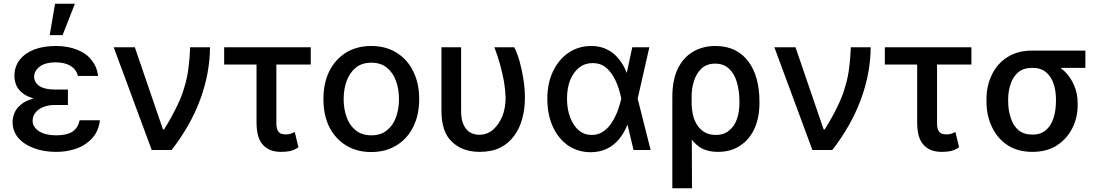

<svg xmlns="http://www.w3.org/2000/svg" viewBox="-20 -797 5846 1020"><path d="M254.9 -285.2Q276.4 -285.2 340.8 -285.2Q340.8 -273.4 340.8 -239.3Q323.2 -239.3 271.5 -239.3Q237.3 -239.3 210 -228.5Q183.6 -217.8 168.9 -199.2Q153.3 -180.7 153.3 -155.3Q153.3 -122.1 187.5 -99.6Q221.7 -78.1 278.3 -78.1Q335 -78.1 365.2 -97.7Q394.5 -118.2 403.3 -158.2Q439.5 -158.2 510.7 -158.2Q506.8 -119.1 488.3 -87.9Q469.7 -56.6 438.5 -35.2Q408.2 -12.7 367.2 -2Q327.1 9.8 278.3 9.8Q211.9 9.8 160.2 -9.8Q107.4 -29.3 77.1 -64.5Q46.9 -100.6 46.9 -148.4Q46.9 -171.9 56.6 -196.3Q66.4 -220.7 89.8 -240.2Q113.3 -260.7 153.3 -272.5Q193.4 -285.2 254.9 -285.2ZM340.8 -262.7Q319.3 -262.7 254.9 -262.7Q196.3 -262.7 157.2 -274.4Q118.2 -286.1 96.7 -304.7Q74.2 -324.2 65.4 -346.7Q56.6 -370.1 56.6 -393.6Q56.6 -443.4 85 -479.5Q112.3 -514.6 162.1 -534.2Q211.9 -552.7 277.3 -552.7Q339.8 -552.7 388.7 -533.2Q437.5 -514.6 465.8 -478.5Q495.1 -443.4 501 -393.6Q464.8 -393.6 393.6 -393.6Q386.7 -426.8 355.5 -446.3Q325.2 -465.8 274.4 -465.8Q222.7 -465.8 192.4 -444.3Q162.1 -421.9 161.1 -389.6Q162.1 -358.4 189.5 -339.8Q217.8 -321.3 271.5 -321.3Q293.9 -321.3 340.8 -321.3Q340.8 -306.6 340.8 -262.7ZM244.1 -610.4Q251 -651.4 272.5 -777.3Q298.8 -777.3 377.9 -777.3Q361.3 -735.4 312.5 -610.4Q294.9 -610.4 244.1 -610.4Z M786.1 0Q735.4 -136.7 584 -545.9Q612.3 -545.9 696.3 -545.9Q734.4 -436.5 845.7 -109.4Q847.7 -109.4 851.6 -109.4Q892.6 -174.8 918.9 -230.5Q946.3 -285.2 960 -335.9Q975.6 -386.7 981.4 -437.5Q988.3 -488.3 990.2 -545.9Q1025.4 -545.9 1095.7 -545.9Q1094.7 -406.2 1043 -266.6Q991.2 -127.9 891.6 0Q856.4 0 786.1 0Z M1630.9 -545.9Q1630.9 -522.5 1630.9 -454.1Q1516.6 -454.1 1170.9 -454.1Q1170.9 -476.6 1170.9 -545.9Q1286.1 -545.9 1630.9 -545.9ZM1342.8 -545.9Q1369.1 -545.9 1448.2 -545.9Q1448.2 -445.3 1448.2 -143.6Q1448.2 -115.2 1456.1 -102.5Q1463.9 -89.8 1475.6 -85.9Q1487.3 -83 1500 -83Q1513.7 -83 1525.4 -86.9Q1537.1 -91.8 1545.9 -95.7Q1552.7 -68.4 1565.4 -14.6Q1542 1 1519.5 5.9Q1498 9.8 1472.7 9.8Q1410.2 9.8 1377 -27.3Q1342.8 -63.5 1342.8 -146.5Q1342.8 -279.3 1342.8 -545.9Z M1952.1 10.7Q1876 10.7 1818.4 -24.4Q1761.7 -59.6 1729.5 -122.1Q1698.2 -185.5 1698.2 -270.5Q1698.2 -355.5 1729.5 -418.9Q1761.7 -482.4 1818.4 -517.6Q1876 -552.7 1952.1 -552.7Q2029.3 -552.7 2085.9 -517.6Q2143.6 -482.4 2174.8 -418.9Q2207 -355.5 2207 -270.5Q2207 -185.5 2174.8 -122.1Q2143.6 -59.6 2085.9 -24.4Q2029.3 10.7 1952.1 10.7ZM1953.1 -78.1Q2002.9 -78.1 2035.2 -104.5Q2068.4 -130.9 2084 -174.8Q2099.6 -217.8 2099.6 -270.5Q2099.6 -323.2 2084 -366.2Q2068.4 -410.2 2035.2 -437.5Q2002.9 -463.9 1953.1 -463.9Q1902.3 -463.9 1870.1 -437.5Q1836.9 -410.2 1821.3 -366.2Q1805.7 -323.2 1805.7 -270.5Q1805.7 -217.8 1821.3 -174.8Q1836.9 -130.9 1870.1 -104.5Q1902.3 -78.1 1953.1 -78.1Z M2325.2 -545.9Q2351.6 -545.9 2429.7 -545.9Q2429.7 -460.9 2429.7 -207Q2429.7 -160.2 2443.4 -132.8Q2457 -104.5 2478.5 -92.8Q2501 -81.1 2525.4 -81.1Q2567.4 -81.1 2598.6 -107.4Q2629.9 -134.8 2648.4 -178.7Q2666 -223.6 2666 -277.3Q2665 -318.4 2657.2 -365.2Q2648.4 -412.1 2635.7 -458Q2622.1 -504.9 2606.4 -545.9Q2641.6 -545.9 2711.9 -545.9Q2727.5 -515.6 2740.2 -471.7Q2752.9 -426.8 2760.7 -376Q2768.6 -326.2 2768.6 -277.3Q2768.6 -219.7 2754.9 -168Q2741.2 -116.2 2711.9 -76.2Q2683.6 -36.1 2637.7 -12.7Q2591.8 9.8 2528.3 9.8Q2437.5 9.8 2381.8 -43Q2325.2 -94.7 2325.2 -209Q2325.2 -321.3 2325.2 -545.9Z M3116.2 11.7Q3047.9 10.7 2996.1 -25.4Q2945.3 -61.5 2916 -126Q2887.7 -189.5 2887.7 -272.5Q2887.7 -355.5 2918 -418Q2948.2 -481.4 3000 -516.6Q3053.7 -552.7 3121.1 -552.7Q3168.9 -552.7 3205.1 -534.2Q3241.2 -516.6 3266.6 -484.4Q3293 -453.1 3309.6 -410.2Q3321.3 -410.2 3346.7 -410.2Q3351.6 -376 3367.2 -274.4Q3384.8 -206.1 3436.5 0Q3414.1 0 3345.7 0Q3329.1 -68.4 3280.3 -274.4Q3275.4 -300.8 3264.6 -333Q3253.9 -365.2 3236.3 -394.5Q3218.8 -423.8 3192.4 -443.4Q3166 -461.9 3128.9 -461.9Q3087.9 -461.9 3057.6 -438.5Q3026.4 -414.1 3008.8 -371.1Q2992.2 -328.1 2992.2 -272.5Q2992.2 -217.8 3008.8 -173.8Q3025.4 -129.9 3054.7 -104.5Q3084 -80.1 3124 -80.1Q3159.2 -80.1 3186.5 -99.6Q3213.9 -119.1 3232.4 -149.4Q3251 -179.7 3262.7 -211.9Q3274.4 -245.1 3280.3 -271.5Q3299.8 -362.3 3338.9 -545.9Q3361.3 -545.9 3429.7 -545.9Q3414.1 -476.6 3367.2 -271.5Q3362.3 -236.3 3346.7 -132.8Q3337.9 -132.8 3312.5 -132.8Q3295.9 -90.8 3268.6 -57.6Q3242.2 -25.4 3204.1 -6.8Q3166 11.7 3116.2 11.7Z M3551.8 203.1Q3551.8 82 3551.8 -282.2Q3551.8 -372.1 3581.1 -432.6Q3610.4 -492.2 3662.1 -522.5Q3713.9 -552.7 3780.3 -552.7Q3838.9 -552.7 3882.8 -531.2Q3926.8 -509.8 3956.1 -469.7Q3985.4 -430.7 4000 -377Q4014.6 -323.2 4014.6 -258.8Q4014.6 -254.9 4014.6 -249Q4014.6 -172.9 3988.3 -114.3Q3961.9 -55.7 3912.1 -23.4Q3863.3 9.8 3794.9 9.8Q3737.3 9.8 3698.2 -14.6Q3660.2 -40 3635.7 -85Q3611.3 -129.9 3594.7 -191.4Q3614.3 -209 3654.3 -246.1Q3654.3 -220.7 3660.2 -191.4Q3666 -163.1 3680.7 -137.7Q3695.3 -112.3 3719.7 -96.7Q3745.1 -80.1 3782.2 -80.1Q3827.1 -80.1 3854.5 -104.5Q3882.8 -127.9 3895.5 -166Q3908.2 -204.1 3908.2 -249Q3908.2 -252 3908.2 -258.8Q3908.2 -314.5 3894.5 -360.4Q3881.8 -405.3 3852.5 -432.6Q3824.2 -459 3779.3 -459Q3734.4 -459 3706.1 -432.6Q3678.7 -406.2 3666 -364.3Q3653.3 -323.2 3654.3 -279.3Q3655.3 -118.2 3656.2 203.1Q3629.9 203.1 3551.8 203.1Z M4295.9 0Q4245.1 -136.7 4093.8 -545.9Q4122.1 -545.9 4206.1 -545.9Q4244.1 -436.5 4355.5 -109.4Q4357.4 -109.4 4361.3 -109.4Q4402.3 -174.8 4428.7 -230.5Q4456.1 -285.2 4469.7 -335.9Q4485.4 -386.7 4491.2 -437.5Q4498 -488.3 4500 -545.9Q4535.2 -545.9 4605.5 -545.9Q4604.5 -406.2 4552.7 -266.6Q4501 -127.9 4401.4 0Q4366.2 0 4295.9 0Z M5140.6 -545.9Q5140.6 -522.5 5140.6 -454.1Q5026.4 -454.1 4680.7 -454.1Q4680.7 -476.6 4680.7 -545.9Q4795.9 -545.9 5140.6 -545.9ZM4852.5 -545.9Q4878.9 -545.9 4958 -545.9Q4958 -445.3 4958 -143.6Q4958 -115.2 4965.8 -102.5Q4973.6 -89.8 4985.4 -85.9Q4997.1 -83 5009.8 -83Q5023.4 -83 5035.2 -86.9Q5046.9 -91.8 5055.7 -95.7Q5062.5 -68.4 5075.2 -14.6Q5051.8 1 5029.3 5.9Q5007.8 9.8 4982.4 9.8Q4919.9 9.8 4886.7 -27.3Q4852.5 -63.5 4852.5 -146.5Q4852.5 -279.3 4852.5 -545.9Z M5220.7 -258.8Q5220.7 -261.7 5220.7 -269.5Q5220.7 -342.8 5250 -401.4Q5278.3 -460 5333 -494.1Q5386.7 -528.3 5463.9 -528.3Q5477.5 -525.4 5490.2 -513.7Q5502 -502 5518.6 -488.3Q5535.2 -474.6 5561.5 -464.8Q5603.5 -449.2 5635.7 -418Q5668 -386.7 5686.5 -342.8Q5705.1 -299.8 5705.1 -249Q5705.1 -245.1 5705.1 -238.3Q5705.1 -172.9 5676.8 -116.2Q5648.4 -59.6 5594.7 -24.4Q5541 9.8 5464.8 9.8Q5387.7 9.8 5333 -25.4Q5278.3 -61.5 5250 -122.1Q5220.7 -182.6 5220.7 -258.8ZM5335.9 -269.5Q5335.9 -266.6 5335.9 -258.8Q5335.9 -210.9 5349.6 -170.9Q5362.3 -129.9 5390.6 -105.5Q5418.9 -82 5464.8 -82Q5509.8 -82 5537.1 -106.4Q5564.5 -129.9 5577.1 -170.9Q5589.8 -210.9 5589.8 -258.8Q5589.8 -262.7 5589.8 -269.5Q5589.8 -314.5 5577.1 -352.5Q5564.5 -390.6 5536.1 -414.1Q5508.8 -436.5 5463.9 -436.5Q5418.9 -436.5 5390.6 -414.1Q5362.3 -390.6 5349.6 -352.5Q5335.9 -314.5 5335.9 -269.5ZM5746.1 -528.3Q5746.1 -505.9 5746.1 -436.5Q5674.8 -436.5 5463.9 -436.5Q5463.9 -460 5463.9 -528.3Q5534.2 -528.3 5746.1 -528.3Z"/></svg>

Font: DeepSea
Style: Medium
Weight: 500
Designer: Stem
Version: Version 3.019;git-0a5106e0b